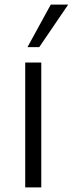

<svg xmlns="http://www.w3.org/2000/svg" viewBox="-20 -809 314 829"><path d="M88.9 0V-539.1H158.2V0ZM98.6 -605.5 199.2 -789.1H274.4L149.4 -605.5Z"/></svg>

Font: Min Sans Light
Style: Regular
Weight: 300
Designer: Jinseong-Kim, NotoSansCJK, Nunito
Foundry: Jinseong-Kim
Version: Version 1.400;Glyphs 3.1.2 (3151)